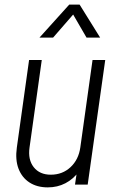

<svg xmlns="http://www.w3.org/2000/svg" viewBox="-20 -800 513 832"><path d="M187 12Q140.5 12 107.8 -9.2Q75 -30.5 60.2 -69.2Q45.5 -108 53 -161L106 -540H161L108 -161Q100.5 -108 126.2 -75.5Q152 -43 200 -43Q250.5 -43 285.5 -75.5Q320.5 -108 328 -161L381 -540H436L360 0H305L315 -68L322 -57Q298 -24 263.5 -6Q229 12 187 12ZM151 -637 280 -780H325L414 -637H355L297 -737L210 -637Z"/></svg>

Font: Mohave Light Light
Style: Italic
Weight: 300
Italic angle: -8°
Version: Version 2.003